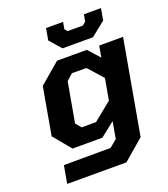

<svg xmlns="http://www.w3.org/2000/svg" viewBox="-162 -842 1000 1143"><g transform="rotate(-20 338.5 -270.5)"><path d="M315 -581 251 -654 264 -728H372L364 -684L378 -667H475L496 -684L504 -728H612L599 -654L508 -581ZM65 187 85 75 381 74 428 35 447 -72 356 0H167L75 -111L128 -411L259 -523H448L513 -450L526 -522H677L571 75L440 187ZM261 -100H352L468 -194L492 -329L409 -422L317 -423L277 -387L232 -135Z"/></g></svg>

Font: Tomorrow SemiBold
Style: Italic
Weight: 600
Italic angle: -10°
Designer: Tony de Marco, Monica Rizzolli
Foundry: Just in Type
Version: Version 2.002